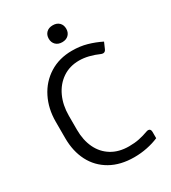

<svg xmlns="http://www.w3.org/2000/svg" viewBox="-222 -1030 1028 1156"><g transform="rotate(-30 292.5 -452.0)"><path d="M363.8 14.6Q269 14.6 200.4 -24.2Q131.8 -63 95.9 -132.6Q60.1 -202.1 60.1 -293V-407.7Q60.1 -497.6 96.7 -570.8Q133.3 -644 200.9 -686.5Q268.6 -729 357.9 -729Q413.1 -729 460.7 -715.6Q508.3 -702.1 553.2 -679.7L534.7 -637.2Q527.8 -621.1 513.7 -621.1Q508.8 -621.1 501.5 -623.5Q427.7 -656.2 365.2 -656.2Q299.3 -656.2 249.8 -622.6Q200.2 -588.9 173.3 -530.5Q146.5 -472.2 146.5 -399.4V-301.8Q146.5 -229.5 172.6 -174.6Q198.7 -119.6 248.8 -88.9Q298.8 -58.1 369.1 -58.1Q408.2 -58.1 440.2 -64.7Q472.2 -71.3 505.4 -83.5Q510.7 -85.4 516.6 -85.4Q524.9 -85.4 529.5 -79.6Q534.2 -73.7 534.2 -63V-19Q498 -3.4 454.3 5.6Q410.6 14.6 363.8 14.6ZM273.4 -860.8Q273.4 -887.2 289.8 -903.3Q306.2 -919.4 334.5 -919.4Q362.3 -919.4 378.7 -903.3Q395 -887.2 395 -860.8Q395 -835 378.7 -818.6Q362.3 -802.2 334.5 -802.2Q306.2 -802.2 289.8 -818.6Q273.4 -835 273.4 -860.8Z"/></g></svg>

Font: Lycee Sans
Style: Regular
Weight: 400
Designer: Justin Alvin
Foundry: Alkove Design
Version: Version 1.030